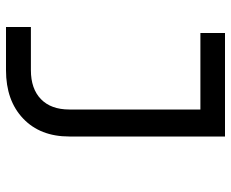

<svg xmlns="http://www.w3.org/2000/svg" viewBox="-85 -505 770 640"><g transform="rotate(90 300.0 -185.0)"><path d="M70 180V97H214Q276 97 310.5 63.5Q345 30 345 -31V-468H90V-550H435V-31Q435 66 375 123Q315 180 214 180Z"/></g></svg>

Font: Liga JetBrainsMono Nerd Font
Style: Regular
Weight: 400
Designer: Philipp Nurullin, Konstantin Bulenkov
Foundry: JetBrains
Version: Version 2.225; ttfautohint (v1.8.3)